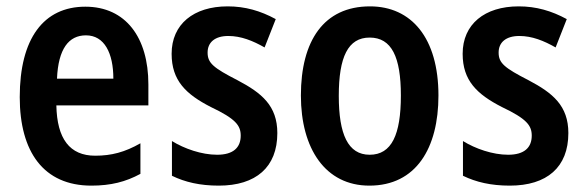

<svg xmlns="http://www.w3.org/2000/svg" viewBox="-20 -573 1838 603"><path d="M248 -552C117 -552 42 -452 42 -268C42 -96 117 10 267 10C328 10 375 -2 421 -27V-123C372 -95 330 -84 279 -84C199 -84 159 -137 157 -242H446V-308C446 -455 375 -552 248 -552ZM250 -462C308 -462 336 -406 336 -326H159C163 -420 196 -462 250 -462Z M851 -155C851 -241 802 -281 726 -321C650 -360 632 -375 632 -408C632 -440 655 -460 697 -460C737 -460 774 -445 811 -424L846 -513C798 -539 750 -553 695 -553C588 -553 519 -497 519 -404C519 -320 564 -277 642 -237C720 -200 736 -179 736 -147C736 -109 712 -87 662 -87C613 -87 559 -106 520 -130V-21C561 -1 608 10 667 10C784 10 851 -48 851 -155Z M1357 -273C1357 -454 1272 -553 1142 -553C997 -553 925 -445 925 -273C925 -106 1002 10 1140 10C1287 10 1357 -108 1357 -273ZM1044 -272C1044 -394 1073 -455 1141 -455C1210 -455 1239 -394 1239 -273C1239 -150 1210 -87 1141 -87C1073 -87 1044 -151 1044 -272Z M1765 -155C1765 -241 1716 -281 1640 -321C1564 -360 1546 -375 1546 -408C1546 -440 1569 -460 1611 -460C1651 -460 1688 -445 1725 -424L1760 -513C1712 -539 1664 -553 1609 -553C1502 -553 1433 -497 1433 -404C1433 -320 1478 -277 1556 -237C1634 -200 1650 -179 1650 -147C1650 -109 1626 -87 1576 -87C1527 -87 1473 -106 1434 -130V-21C1475 -1 1522 10 1581 10C1698 10 1765 -48 1765 -155Z"/></svg>

Font: Noto Sans Arabic UI Cn SmBd
Style: Regular
Weight: 600
Width: 3
Designer: Monotype Design Team, Nadine Chahine and Nizar Qandah
Foundry: Monotype Imaging Inc.
Version: Version 2.010